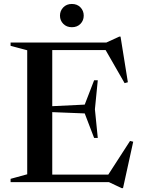

<svg xmlns="http://www.w3.org/2000/svg" viewBox="-20 -920 716 970"><path d="M474 -514.5 459.5 -368 474 -223H455.5L408 -347L180.5 -356V-380.5L408 -391.5L455.5 -514.5ZM626 -504.5 609.5 -500 505 -682 572.5 -667H165V-705H517L582.5 -735H589ZM517.5 -23 637 -208 653 -204 601.5 30.5H594.5L530 0H165V-38H582ZM33.5 0V-16.5L117.5 -39.5V-666L33.5 -688.5V-705H244V0ZM343 -782.5Q316.5 -782.5 299.8 -799.5Q283 -816.5 283 -841Q283 -865.5 299.8 -882.8Q316.5 -900 343 -900Q370 -900 386.5 -882.8Q403 -865.5 403 -841Q403 -816.5 386.5 -799.5Q370 -782.5 343 -782.5Z"/></svg>

Font: Newsreader 60pt Medium
Style: Regular
Weight: 500
Designer: Hugues Gentile
Foundry: Production Type
Version: Version 1.003